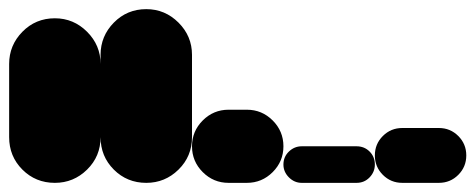

<svg xmlns="http://www.w3.org/2000/svg" viewBox="-20 -400 1040 420"><path d="M0 -100H200V-260H0ZM100 -200Q58 -200 29 -170.5Q0 -141 0 -100Q0 -58 29 -29Q58 0 100 0Q141 0 170.5 -29Q200 -58 200 -100Q200 -141 170.5 -170.5Q141 -200 100 -200ZM100 -360Q58 -360 29 -330.5Q0 -301 0 -260Q0 -218 29 -189Q58 -160 100 -160Q141 -160 170.5 -189Q200 -218 200 -260Q200 -301 170.5 -330.5Q141 -360 100 -360Z M200 -100H400V-280H200ZM300 -200Q258 -200 229 -170.5Q200 -141 200 -100Q200 -58 229 -29Q258 0 300 0Q341 0 370.5 -29Q400 -58 400 -100Q400 -141 370.5 -170.5Q341 -200 300 -200ZM300 -380Q258 -380 229 -350.5Q200 -321 200 -280Q200 -238 229 -209Q258 -180 300 -180Q341 -180 370.5 -209Q400 -238 400 -280Q400 -321 370.5 -350.5Q341 -380 300 -380Z M480 -160Q447 -160 423.5 -136.5Q400 -113 400 -80Q400 -47 423.5 -23.5Q447 0 480 0H520Q553 0 576.5 -23.5Q600 -47 600 -80Q600 -113 576.5 -136.5Q553 -160 520 -160Z M640 -80Q624 -80 612 -68.5Q600 -57 600 -40Q600 -24 612 -12Q624 0 640 0H760Q777 0 788.5 -12Q800 -24 800 -40Q800 -57 788.5 -68.5Q777 -80 760 -80Z M860 -120Q835 -120 817.5 -102.5Q800 -85 800 -60Q800 -35 817.5 -17.5Q835 0 860 0H940Q965 0 982.5 -17.5Q1000 -35 1000 -60Q1000 -85 982.5 -102.5Q965 -120 940 -120Z"/></svg>

Font: Wavefont Black
Style: Regular
Weight: 900
Version: Version 3.004;gftools[0.9.33]